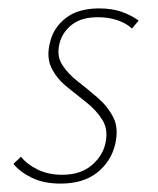

<svg xmlns="http://www.w3.org/2000/svg" viewBox="-20 -433 375 457"><path d="M124 4Q84 4 55.5 -10Q27 -24 12 -43L30 -60Q44 -42 69.5 -29.5Q95 -17 128 -17Q171 -17 197.5 -39Q224 -61 231 -92Q238 -124 224 -147Q210 -170 186 -189Q162 -208 138.5 -227Q115 -246 102.5 -271.5Q90 -297 99 -332Q107 -367 136.5 -390Q166 -413 216 -413Q247 -413 270.5 -404.5Q294 -396 310 -384L294 -365Q282 -377 260.5 -384.5Q239 -392 213 -392Q174 -392 151.5 -374.5Q129 -357 122 -331Q114 -301 128 -279Q142 -257 166 -238.5Q190 -220 213.5 -199.5Q237 -179 250 -153Q263 -127 254 -89Q244 -48 211 -22Q178 4 124 4Z"/></svg>

Font: Ysabeau Infant Thin
Style: Italic
Weight: 250
Italic angle: -12°
Designer: Christian Thalmann (Catharsis Fonts)
Version: Version 2.001;gftools[0.9.30]; featfreeze: ss01,ss02,lnum